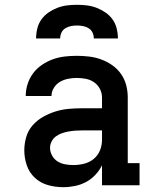

<svg xmlns="http://www.w3.org/2000/svg" viewBox="-20 -770 640 798"><path d="M243 8Q211 8 180 -0.5Q149 -9 125.5 -30.5Q102 -52 91.5 -82.5Q81 -113 81 -145Q81 -173 89 -200.5Q97 -228 115.5 -249Q134 -270 158.5 -284Q183 -298 210 -306.5Q237 -315 265 -317.5Q293 -320 321 -320H404V-365Q404 -384 395 -401Q386 -418 370.5 -428.5Q355 -439 336 -442.5Q317 -446 299 -446Q281 -446 263 -442.5Q245 -439 229.5 -430Q214 -421 204 -405Q194 -389 194 -371Q194 -371 194 -371Q194 -371 194 -371H87Q87 -371 87 -371.5Q87 -372 87 -372Q87 -397 95 -421.5Q103 -446 118 -466Q133 -486 154.5 -500.5Q176 -515 199.5 -523.5Q223 -532 248 -535Q273 -538 299 -538Q324 -538 350 -535Q376 -532 400.5 -523Q425 -514 446.5 -499Q468 -484 483 -462.5Q498 -441 504.5 -416Q511 -391 511 -365V-92H560V0H404V-83Q393 -61 376 -43Q359 -25 337.5 -13.5Q316 -2 291.5 3Q267 8 243 8ZM285 -84Q307 -84 329.5 -89.5Q352 -95 369.5 -109.5Q387 -124 395.5 -145Q404 -166 404 -189V-228H321Q307 -228 293 -227Q279 -226 265 -223.5Q251 -221 238 -216.5Q225 -212 213.5 -204Q202 -196 195 -183Q188 -170 188 -156Q188 -139 196.5 -123.5Q205 -108 219.5 -99Q234 -90 251 -87Q268 -84 285 -84ZM130 -610Q130 -631 135 -651.5Q140 -672 152 -689Q164 -706 181.5 -718Q199 -730 218.5 -737.5Q238 -745 258.5 -747.5Q279 -750 300 -750Q321 -750 341.5 -747.5Q362 -745 381.5 -737.5Q401 -730 418.5 -718Q436 -706 448 -689Q460 -672 465 -651.5Q470 -631 470 -610H370Q370 -623 364.5 -634.5Q359 -646 348.5 -652.5Q338 -659 325.5 -661.5Q313 -664 300 -664Q287 -664 274.5 -661.5Q262 -659 251.5 -652.5Q241 -646 235.5 -634.5Q230 -623 230 -610Z"/></svg>

Font: Iosevka Slab Semibold Extended
Style: Regular
Weight: 600
Width: 7
Monospace: yes
Designer: Belleve Invis
Foundry: Belleve Invis
Version: Version 11.1.0; ttfautohint (v1.8.3)